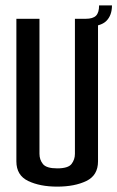

<svg xmlns="http://www.w3.org/2000/svg" viewBox="-20 -690 437 715"><path d="M193 5Q129 5 85 -16Q41 -37 41 -89V-620H127V-117Q127 -95 140 -79Q153 -63 193 -63Q234 -63 246.5 -79.5Q259 -96 259 -117V-620H345V-89Q345 -37 301.5 -16Q258 5 193 5ZM303 -591 299 -620Q326 -620 337.5 -631.5Q349 -643 349 -670H397Q397 -633 376 -612Q355 -591 303 -591Z"/></svg>

Font: Smooch Sans SemiBold
Style: Bold
Weight: 600
Designer: Robert E. Leuschke
Foundry: Robert E. Leuschke
Version: Version 1.010; ttfautohint (v1.8.3)